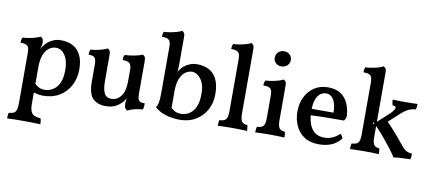

<svg xmlns="http://www.w3.org/2000/svg" viewBox="-81 -1027 3555 1583"><g transform="rotate(10 1696.5 -236.0)"><path d="M36 245Q36 229 37 217Q38 205 42 197Q69 195 83.5 187Q98 179 104 160Q110 141 110 106V-316Q110 -342 105.5 -357.5Q101 -373 85 -381Q69 -389 36 -390Q36 -402 38 -413Q40 -424 45 -433Q83 -435 126 -445Q169 -455 192 -467Q202 -463 209 -453Q216 -443 216 -420Q216 -400 209.5 -380Q203 -360 193 -329L216 -309V87Q216 130 225 153Q234 176 254.5 185Q275 194 308 197Q311 206 312.5 218Q314 230 314 245Q298 244 276 243.5Q254 243 229 242.5Q204 242 179 242Q141 242 100 242.5Q59 243 36 245ZM296 9Q269 9 248.5 4.5Q228 0 203 -8V-89Q222 -68 244.5 -54.5Q267 -41 300 -41Q320 -41 343.5 -49Q367 -57 389 -77.5Q411 -98 425 -135.5Q439 -173 439 -233Q439 -282 425.5 -319.5Q412 -357 388 -378Q364 -399 332 -399Q304 -399 277 -381Q250 -363 233 -322.5Q216 -282 216 -214L184 -319Q198 -353 208.5 -371.5Q219 -390 227 -398Q236 -413 255.5 -429Q275 -445 302.5 -456Q330 -467 362 -467Q421 -467 463 -444.5Q505 -422 528.5 -375Q552 -328 552 -256Q552 -180 520 -120Q488 -60 430.5 -25.5Q373 9 296 9Z M817 4Q748 4 709.5 -35Q671 -74 671 -175V-316Q671 -354 661 -371.5Q651 -389 606 -390Q606 -402 607.5 -412.5Q609 -423 614 -433Q651 -435 690.5 -445Q730 -455 753 -467Q763 -463 770 -453Q777 -443 777 -420V-198Q777 -131 794 -97Q811 -63 854 -63Q901 -63 933 -104Q965 -145 965 -231V-321Q965 -359 952.5 -376.5Q940 -394 891 -395Q891 -407 892 -417.5Q893 -428 899 -438Q943 -440 983.5 -448.5Q1024 -457 1047 -467Q1057 -463 1064 -453Q1071 -443 1071 -420V-133L979 -96Q974 -82 965 -69Q956 -56 944 -45Q919 -21 889 -8.5Q859 4 817 4ZM1001 9Q989 4 981.5 -6.5Q974 -17 974 -49Q974 -61 976 -81.5Q978 -102 984 -134L1071 -145Q1071 -120 1075 -104Q1079 -88 1092 -81Q1105 -74 1132 -74Q1132 -62 1131 -48Q1130 -34 1125 -22Q1097 -21 1062 -13Q1027 -5 1001 9Z M1343 -89Q1362 -68 1384.5 -54.5Q1407 -41 1440 -41Q1461 -41 1484.5 -49Q1508 -57 1530 -78Q1552 -99 1565.5 -136Q1579 -173 1579 -233Q1579 -292 1562 -328Q1545 -364 1520.5 -381.5Q1496 -399 1472 -399Q1444 -399 1417.5 -381Q1391 -363 1373.5 -322.5Q1356 -282 1356 -214V-58ZM1436 9Q1390 9 1350 0Q1310 -9 1279.5 -24.5Q1249 -40 1228 -60Q1240 -74 1245.5 -100.5Q1251 -127 1251 -182V-569Q1251 -593 1246 -608.5Q1241 -624 1225 -632Q1209 -640 1176 -640Q1176 -652 1178 -663Q1180 -674 1185 -683Q1206 -683 1236 -688Q1266 -693 1292.5 -701Q1319 -709 1332 -717Q1342 -713 1349 -703Q1356 -693 1356 -673V-426Q1356 -405 1354 -391.5Q1352 -378 1350 -365L1344 -281L1324 -319Q1338 -353 1349 -371.5Q1360 -390 1367 -398Q1376 -413 1395.5 -429Q1415 -445 1442.5 -456Q1470 -467 1502 -467Q1561 -467 1603.5 -444Q1646 -421 1669 -372.5Q1692 -324 1692 -248Q1692 -176 1660.5 -118Q1629 -60 1571.5 -25.5Q1514 9 1436 9Z M1757 3Q1757 -9 1758 -22Q1759 -35 1762 -45Q1802 -46 1816.5 -64Q1831 -82 1831 -132V-571Q1831 -594 1826 -609Q1821 -624 1805 -632Q1789 -640 1756 -640Q1756 -652 1758 -663Q1760 -674 1765 -683Q1786 -683 1816 -688Q1846 -693 1872.5 -701Q1899 -709 1912 -717Q1922 -713 1929 -703Q1936 -693 1936 -673V-132Q1936 -82 1949.5 -64Q1963 -46 1996 -45Q1999 -35 2000.5 -21Q2002 -7 2002 3Q1985 2 1965 1.5Q1945 1 1923 0.5Q1901 0 1880 0Q1859 0 1836 0.5Q1813 1 1793 1.5Q1773 2 1757 3Z M2070 3Q2070 -9 2071.5 -22Q2073 -35 2076 -45Q2116 -46 2130 -64Q2144 -82 2144 -132V-319Q2144 -343 2139.5 -358.5Q2135 -374 2119 -382Q2103 -390 2069 -390Q2069 -402 2071.5 -413Q2074 -424 2079 -433Q2099 -433 2129 -438Q2159 -443 2186 -451Q2213 -459 2226 -467Q2236 -463 2243 -453Q2250 -443 2250 -423V-132Q2250 -82 2263.5 -64Q2277 -46 2310 -45Q2313 -35 2314 -21Q2315 -7 2315 3Q2299 2 2279 1.5Q2259 1 2237 0.5Q2215 0 2194 0Q2172 0 2149.5 0.5Q2127 1 2106.5 1.5Q2086 2 2070 3ZM2188 -570Q2159 -570 2140.5 -587.5Q2122 -605 2122 -631Q2122 -661 2142 -679Q2162 -697 2189 -697Q2220 -697 2238 -679Q2256 -661 2256 -632Q2256 -607 2236.5 -588.5Q2217 -570 2188 -570Z M2604 9Q2529 9 2480.5 -23Q2432 -55 2407.5 -109Q2383 -163 2383 -228Q2383 -294 2409 -348Q2435 -402 2483.5 -434.5Q2532 -467 2598 -467Q2665 -467 2706 -439Q2747 -411 2767.5 -364Q2788 -317 2791 -258Q2787 -235 2774 -220Q2754 -220 2719.5 -220Q2685 -220 2642.5 -219.5Q2600 -219 2555.5 -217.5Q2511 -216 2472 -214V-269H2678Q2678 -335 2655.5 -375Q2633 -415 2591 -415Q2567 -415 2545 -400Q2523 -385 2509 -349.5Q2495 -314 2495 -251Q2495 -201 2508 -155.5Q2521 -110 2552 -81.5Q2583 -53 2640 -53Q2673 -53 2705.5 -67Q2738 -81 2763 -107Q2771 -103 2778.5 -92Q2786 -81 2787 -71Q2752 -28 2706.5 -9.5Q2661 9 2604 9Z M2864 3Q2864 -9 2865 -22Q2866 -35 2869 -45Q2909 -46 2923.5 -64Q2938 -82 2938 -132V-569Q2938 -593 2933 -608.5Q2928 -624 2912 -632Q2896 -640 2863 -640Q2863 -652 2865 -663Q2867 -674 2872 -683Q2893 -683 2923 -688Q2953 -693 2979.5 -701Q3006 -709 3019 -717Q3029 -713 3036 -703Q3043 -693 3043 -673V-132Q3043 -83 3056 -64.5Q3069 -46 3100 -45Q3103 -35 3104 -21Q3105 -7 3105 3Q3080 1 3049 0.5Q3018 0 2986 0Q2965 0 2942.5 0.5Q2920 1 2900 1.5Q2880 2 2864 3ZM3230 9Q3208 -25 3171.5 -72Q3135 -119 3094 -166.5Q3053 -214 3016 -250L3013 -230L3116 -323Q3149 -352 3162 -370Q3175 -388 3175 -397Q3175 -405 3168 -409Q3161 -413 3147 -413Q3143 -425 3141.5 -436.5Q3140 -448 3140 -460Q3160 -459 3180 -458.5Q3200 -458 3219 -458Q3238 -458 3254 -458Q3273 -458 3297.5 -458.5Q3322 -459 3348 -460Q3348 -448 3346.5 -435.5Q3345 -423 3340 -413Q3320 -412 3301 -406Q3282 -400 3262 -387.5Q3242 -375 3217 -352L3114 -258L3110 -295Q3148 -257 3186.5 -214Q3225 -171 3276 -108Q3294 -85 3308 -73Q3322 -61 3337 -55.5Q3352 -50 3374 -48Q3374 -33 3372.5 -21Q3371 -9 3368 0Q3343 0 3320 1Q3297 2 3274.5 3.5Q3252 5 3230 9Z"/></g></svg>

Font: Vollkorn Medium
Style: Regular
Weight: 500
Designer: Friedrich Althausen
Foundry: Friedrich Althausen
Version: Version 5.000